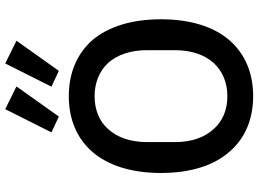

<svg xmlns="http://www.w3.org/2000/svg" viewBox="-150 -850 1011 752"><g transform="rotate(-90 356.0 -473.5)"><path d="M356 12C265 12 190 -20 138 -81C85 -141 55 -232 55 -349C55 -466 85 -557 138 -618C190 -678 265 -710 356 -710C447 -710 522 -678 575 -618C627 -557 657 -466 657 -349C657 -232 627 -141 575 -81C522 -20 447 12 356 12ZM356 -89C409 -89 455 -108 487 -144C518 -179 536 -230 536 -294V-404C536 -468 518 -519 487 -555C455 -590 409 -609 356 -609C301 -609 257 -590 226 -555C194 -519 176 -468 176 -404V-294C176 -230 194 -179 226 -144C257 -108 301 -89 356 -89ZM276 -749 214 -778 305 -959 394 -915ZM455 -749 393 -778 484 -959 573 -915Z"/></g></svg>

Font: Plexus Sans Medium
Style: Regular
Weight: 500
Version: Version 2.001;PS 002.001;hotconv 1.0.70;makeotf.lib2.5.58329